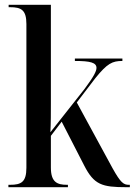

<svg xmlns="http://www.w3.org/2000/svg" viewBox="-20 -780 561 800"><path d="M15 0H263V-10H259C218 -10 192 -21 192 -82V-214L237 -273L331 -90C372 -10 405 0 507 0H521V-10H517C495 -10 483 -18 449 -79L300 -353L377 -454C427 -516 448 -526 490 -526V-536H292V-526C357 -526 382 -519 382 -497C382 -483 370 -460 332 -409L190 -229C192 -266 192 -312 192 -347V-760H16V-750H22C68 -750 90 -739 90 -680V-81C90 -21 68 -10 22 -10H15Z"/></svg>

Font: Noto Serif Display Condensed Medium
Style: Regular
Weight: 500
Width: 3
Designer: Monotype Design Team
Foundry: Monotype Imaging Inc.
Version: Version 2.009